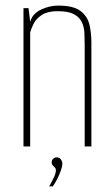

<svg xmlns="http://www.w3.org/2000/svg" viewBox="-20 -524 401 687"><path d="M64 0V-495H82L88 -446Q96 -475 126.5 -489.5Q157 -504 188 -504Q244 -504 269 -484Q294 -464 300.5 -434Q307 -404 307 -372V0H283V-363Q283 -385 282 -406.5Q281 -428 272.5 -445.5Q264 -463 244 -473.5Q224 -484 186 -484Q151 -484 130.5 -471Q110 -458 101 -440.5Q92 -423 88 -408V0ZM156 143Q165 127 172.5 111.5Q180 96 180 85Q180 79 176.5 75.5Q173 72 169 68Q165 64 165 56Q165 49 170.5 44Q176 39 183 39Q192 39 197.5 46Q203 53 203 61Q203 71 198 85.5Q193 100 185.5 115Q178 130 169 143Z"/></svg>

Font: Alumni Sans Thin
Style: Regular
Weight: 100
Designer: Robert E. Leuschke
Foundry: Robert E. Leuschke
Version: Version 1.018